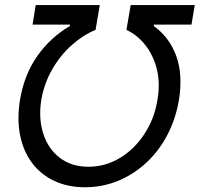

<svg xmlns="http://www.w3.org/2000/svg" viewBox="-20 -748 808 777"><path d="M61 -343.8Q78.1 -446.3 131.1 -521.5Q184.1 -596.7 262.7 -642.6L263.7 -648.4H111.8L124.5 -727.5H383.8L366.7 -627Q316.9 -606.9 270.8 -565.9Q224.6 -524.9 191.7 -468Q158.7 -411.1 147 -343.3Q135.3 -268.1 155.3 -206.5Q175.3 -145 222.4 -109.1Q269.5 -73.2 337.9 -73.2Q406.7 -73.2 465.8 -109.1Q524.9 -145 564.9 -206.5Q605 -268.1 617.2 -343.8Q628.9 -412.1 614.5 -468.8Q600.1 -525.4 567.6 -566.2Q535.2 -606.9 491.7 -627L508.8 -727.5H768.1L754.9 -648.4H603L602.1 -642.6Q665 -598.1 692.9 -522.5Q720.7 -446.8 704.1 -343.3Q690.9 -265.6 656.7 -200.9Q622.6 -136.2 571.5 -89.1Q520.5 -42 457.5 -16.1Q394.5 9.8 324.2 9.8Q253.9 9.8 199.2 -16.1Q144.5 -42 109.4 -89.1Q74.2 -136.2 61.3 -201.2Q48.3 -266.1 61 -343.8Z"/></svg>

Font: Inter 28pt
Style: Italic
Weight: 400
Italic angle: -9.3988°
Designer: Rasmus Andersson
Foundry: rsms
Version: Version 4.001;git-66647c0bb